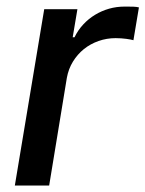

<svg xmlns="http://www.w3.org/2000/svg" viewBox="-20 -574 450 594"><path d="M116.8 -545.5H219.5L204.9 -458.8H210.6Q221.2 -480.8 237.6 -498.4Q253.9 -516 274.1 -528.2Q294.4 -540.5 317.5 -547.1Q340.6 -553.6 365.1 -553.6H373.9Q383.2 -553.6 393.1 -553.3Q403.1 -552.9 409.8 -551.1L392.8 -449.6Q389.6 -450.6 383.9 -451.7Q378.2 -452.8 370.7 -453.8Q363.3 -454.9 354.8 -455.4Q346.2 -456 337.7 -456Q310 -456 284.8 -447.1Q259.6 -438.2 239.5 -422.1Q219.5 -405.9 205.6 -383.3Q191.8 -360.8 186.8 -333.1L132.1 0H25.9Z"/></svg>

Font: Inter P Medium
Style: Italic
Weight: 500
Italic angle: 9.39999°
Designer: Rasmus Andersson
Foundry: rsms
Version: Version 3.018;git-588b23468